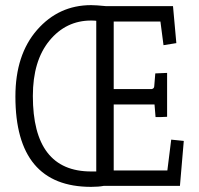

<svg xmlns="http://www.w3.org/2000/svg" viewBox="-20 -724 776 748"><path d="M585 -438 631 -440V-269Q630 -269 608 -268H586L582 -317H423V-60H632L647 -180L696 -175L681 0H385Q364 4 335 4Q40 4 40 -348Q40 -511 124.5 -607.5Q209 -704 335 -704Q354 -704 394 -700H654L667 -556L617 -548L605 -640H423V-377H571Q581 -379 581 -389ZM335 -56H355V-643Q348 -644 335 -644Q237 -644 172.5 -565.5Q108 -487 108 -350Q108 -56 335 -56Z"/></svg>

Font: Antic Slab
Style: Regular
Weight: 400
Designer: Santiago Orozco
Foundry: Santiago Orozco
Version: Version 001.002